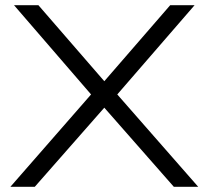

<svg xmlns="http://www.w3.org/2000/svg" viewBox="-20 -720 804 740"><path d="M128 -700H34L331 -356L20 0H114L382 -305L650 0H744L432 -356L730 -700H636L382 -407Z"/></svg>

Font: Absans
Style: Regular
Weight: 400
Designer: Valerio Monopoli
Version: Version 1.200;Glyphs 3.2 (3217)